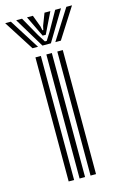

<svg xmlns="http://www.w3.org/2000/svg" viewBox="-167 -844 566 897"><g transform="rotate(-15 115.5 -395.5)"><path d="M155 0V-600H181.5V0ZM49.2 0V-600H75.5V0ZM102 0V-600H128.5V0ZM-46 -790.8H-18.5L73.8 -644.8H47.2ZM7.2 -790.8H35.5L88.2 -697.2L111.2 -660.8H120.2L143 -697L195.8 -790.8H224L136 -644.8H95.2ZM59.5 -790.8H88L109.5 -733.2L113.5 -713.8H117.8L122 -733.2L144.2 -790.8H172.5L137.5 -719L123.2 -689.5H108.2L94 -719ZM249.8 -790.8H277.2L184.2 -644.8H157.5Z"/></g></svg>

Font: Big Shoulders Inline Text Thin ExtraBold
Style: Regular
Weight: 800
Version: Version 2.002